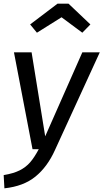

<svg xmlns="http://www.w3.org/2000/svg" viewBox="-29 -812 563 1045"><path d="M270 5Q229 96 164 149Q99 202 -5 213L-9 141Q45 132 78.5 115Q112 98 135 71.5Q158 45 182 0H148L47 -527H143L217 -70L419 -527H514ZM135 -679 284 -792H344L463 -679L419 -634L306 -718L172 -634Z"/></svg>

Font: FiraGO
Style: Italic
Weight: 400
Italic angle: -8°
Designer: bBox Type GmbH
Foundry: bBox Type GmbH
Version: Version 1.001